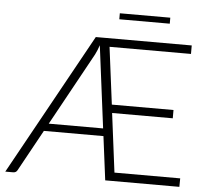

<svg xmlns="http://www.w3.org/2000/svg" viewBox="-56 -897 1041 957"><g transform="rotate(5 464.0 -418.0)"><path d="M472 -257 419.5 -668.5Q415.5 -655.5 410.5 -644Q405.5 -632.5 400 -621L200 -257ZM876.5 -42.5 876 0H505L477 -219H179L65.5 -12.5Q59 0 44.5 0H5L396 -707.5H876V-665H468.5L505 -379H813.5V-337.5H510L547.5 -42.5ZM505 -836H757.5V-806H505Z"/></g></svg>

Font: Lato 2
Style: Regular
Weight: 300
Designer: Lukasz Dziedzic with Adam Twardoch and Botio Nikoltchev
Foundry: tyPoland Lukasz Dziedzic
Version: Version 2.015; 2015-08-06; http://www.latofonts.com/